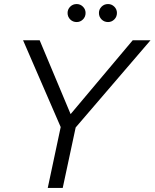

<svg xmlns="http://www.w3.org/2000/svg" viewBox="-20 -929 764 949"><path d="M724 -730 354 -299 290 0H216L280 -301L94 -730H176L329 -365L636 -730ZM314 -865Q314 -883 327 -896Q340 -909 359 -909Q377 -909 390 -896Q403 -883 403 -865Q403 -846 390 -833Q377 -820 359 -820Q340 -820 327 -833Q314 -846 314 -865ZM469 -865Q469 -883 482 -896Q495 -909 514 -909Q532 -909 545 -896Q558 -883 558 -865Q558 -846 545 -833Q532 -820 514 -820Q495 -820 482 -833Q469 -846 469 -865Z"/></svg>

Font: Nacelle Light
Style: Italic
Weight: 300
Italic angle: -12°
Designer: Sora Sagano
Foundry: Sora Sagano
Version: Version 1.000;FEAKit 1.0